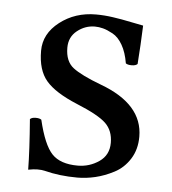

<svg xmlns="http://www.w3.org/2000/svg" viewBox="-40 -477 471 525"><g transform="rotate(5 195.0 -214.5)"><path d="M47.9 -138.2Q52.7 -143.1 63.5 -143.1Q74.2 -143.1 79.1 -139.2Q95.2 -71.3 118.2 -47.1Q141.1 -22.9 189 -22.9Q221.2 -22.9 247.6 -41Q273.9 -59.1 273.9 -92.8Q273.9 -126 253.4 -146Q232.9 -166 171.9 -190.9Q111.8 -215.8 86.9 -244.9Q62 -273.9 62 -327.1Q62 -374 104 -406.5Q146 -439 203.1 -439Q226.1 -439 250 -435.5Q273.9 -432.1 300.5 -426.5Q327.1 -420.9 334 -419.9Q332 -366.7 328.1 -314Q323.2 -309.1 312 -309.1Q300.8 -309.1 295.9 -313Q291 -342.8 279.5 -362.8Q268.1 -382.8 252.4 -391.4Q236.8 -399.9 225.3 -402.8Q213.9 -405.8 203.1 -405.8Q176.3 -405.8 154.5 -388.4Q132.8 -371.1 132.8 -341.8Q132.8 -304.2 155.5 -286.9Q178.2 -269.5 232.9 -249Q350.1 -205.6 350.1 -116.2Q350.1 -81.1 333.5 -54.9Q316.9 -28.8 291 -15.4Q265.1 -2 240 3.9Q214.8 9.8 190.9 9.8Q142.1 9.8 100.1 -1Q93.3 -2.9 80.1 -2.9Q70.3 -2.9 55.2 0Q54.7 -52.2 47.9 -138.2Z"/></g></svg>

Font: Linux Libertine
Style: Regular
Weight: 400
Designer: Philipp H. Poll
Foundry: Philipp H. Poll
Version: Version 5.3.0 ; ttfautohint (v0.9)